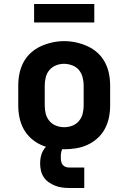

<svg xmlns="http://www.w3.org/2000/svg" viewBox="-20 -736 640 957"><path d="M300 8Q270 8 240 3Q210 -2 183 -14.5Q156 -27 133.5 -47.5Q111 -68 97 -94.5Q83 -121 77 -150.5Q71 -180 71 -210V-310Q71 -340 77 -369.5Q83 -399 97 -425.5Q111 -452 133.5 -472.5Q156 -493 183.5 -505.5Q211 -518 240.5 -524.5Q270 -531 300 -531Q330 -531 359.5 -524.5Q389 -518 416.5 -505.5Q444 -493 466.5 -472.5Q489 -452 503 -425.5Q517 -399 523 -369.5Q529 -340 529 -310V-210Q529 -180 523 -150.5Q517 -121 503 -94.5Q489 -68 466.5 -47.5Q444 -27 417 -14.5Q390 -2 360 3Q330 8 300 8ZM300 -102Q321 -102 340.5 -109.5Q360 -117 373.5 -133Q387 -149 392 -169Q397 -189 397 -210V-310Q397 -331 391.5 -351.5Q386 -372 373 -387.5Q360 -403 339.5 -410.5Q319 -418 299 -418Q278 -418 258.5 -410Q239 -402 226 -386.5Q213 -371 208 -350.5Q203 -330 203 -310V-210Q203 -189 208 -169Q213 -149 226.5 -133Q240 -117 259.5 -109.5Q279 -102 300 -102ZM325 201Q307 201 289 198.5Q271 196 254.5 189.5Q238 183 223 172.5Q208 162 198 147Q188 132 184 114.5Q180 97 180 79Q180 63 183 47Q186 31 193.5 17Q201 3 212.5 -8.5Q224 -20 238 -27Q252 -34 268 -37Q284 -40 300 -40V0Q293 0 290 7Q287 14 285.5 20.5Q284 27 283.5 33.5Q283 40 283 47Q283 57 284.5 66.5Q286 76 291.5 84Q297 92 306 95.5Q315 99 325 99H400V201ZM150 -624V-716H450V-624Z"/></svg>

Font: Iosevka Custom XBdEx
Style: Regular
Weight: 800
Width: 7
Monospace: yes
Designer: Belleve Invis
Foundry: Belleve Invis
Version: Version 11.2.4; ttfautohint (v1.8.4)